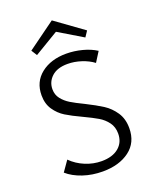

<svg xmlns="http://www.w3.org/2000/svg" viewBox="-158 -950 838 1045"><g transform="rotate(-20 260.5 -427.0)"><path d="M133 -711 112 -744 273 -861 435 -744 413 -711 273 -795ZM287 -372Q345 -343 381.5 -319.5Q418 -296 443.5 -258Q469 -220 469 -166Q469 -83 409 -38Q349 7 254 7Q193 7 139.5 -11Q86 -29 51 -60L93 -120Q127 -86 173 -67Q219 -48 267 -48Q330 -48 366 -78Q402 -108 402 -159Q402 -197 382 -224Q362 -251 332.5 -268.5Q303 -286 252 -310Q196 -336 162 -357Q128 -378 104.5 -412.5Q81 -447 81 -496Q81 -574 138 -619Q195 -664 284 -664Q330 -664 376 -652Q422 -640 456 -618L420 -561Q391 -583 351 -596Q311 -609 272 -609Q212 -609 180 -579.5Q148 -550 148 -507Q148 -475 166.5 -451.5Q185 -428 212 -411.5Q239 -395 287 -372Z"/></g></svg>

Font: Ysabeau SC
Style: Regular
Weight: 400
Designer: Christian Thalmann (Catharsis Fonts)
Version: Version 0.003